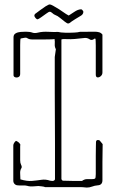

<svg xmlns="http://www.w3.org/2000/svg" viewBox="-20 -845 523 866"><path d="M371 1Q361 0 355 -0.5Q349 -1 344 -1H183Q181 -3 168 -4.5Q155 -6 153 -6Q150 -6 132 -4.5Q114 -3 102 -7Q95 -9 82 -8.5Q69 -8 61 -9Q52 -9 46 -15Q40 -21 40 -30V-189Q40 -191 40.5 -193Q41 -195 42 -197Q43 -200 47.5 -205.5Q52 -211 54 -209Q65 -204 70 -196Q72 -195 71.5 -191.5Q71 -188 71 -184V-122Q71 -110 75 -102Q81 -91 75 -84Q70 -75 71 -61Q72 -47 72 -36Q102 -27 124.5 -29Q147 -31 166.5 -34Q186 -37 206 -30Q209 -29 214 -29Q219 -28 223.5 -30.5Q228 -33 228 -37Q228 -59 228 -102Q228 -145 228 -199.5Q228 -254 227.5 -312.5Q227 -371 227 -425.5Q227 -480 227 -523Q227 -566 227 -588L232 -623Q226 -634 227 -646Q228 -658 226 -669Q223 -668 209 -667.5Q195 -667 178 -667Q161 -667 146 -667Q131 -667 126 -667Q119 -667 113 -668.5Q107 -670 101 -674Q98 -676 90 -674.5Q82 -673 77 -672Q72 -672 72 -667Q72 -665 71.5 -660.5Q71 -656 71 -641.5Q71 -627 71 -596.5Q71 -566 71 -512Q71 -501 63.5 -497.5Q56 -494 48.5 -496.5Q41 -499 41 -506Q41 -528 41 -560Q41 -592 41 -624Q41 -656 41 -677Q41 -689 50.5 -694.5Q60 -700 73 -701Q86 -702 96 -702Q115 -702 125.5 -698Q136 -694 152 -698Q172 -703 198.5 -701.5Q225 -700 242 -701Q253 -698 274 -697.5Q295 -697 314 -698Q333 -699 338 -701Q340 -702 351.5 -701.5Q363 -701 407 -702Q418 -702 427 -699.5Q436 -697 442 -689Q442 -689 442 -685V-518Q442 -508 434.5 -501.5Q427 -495 419.5 -496Q412 -497 412 -509Q412 -563 412 -594Q412 -625 412 -640Q412 -655 411.5 -660Q411 -665 411 -668Q410 -673 405 -670Q402 -667 397 -665.5Q392 -664 387 -666Q376 -674 364 -674Q309 -667 286 -668.5Q263 -670 257 -667Q257 -642 257 -597Q257 -552 257 -494Q257 -436 257 -374Q257 -312 257 -253Q257 -194 257 -146Q257 -98 257 -69Q257 -40 257 -38Q257 -36 259.5 -33Q262 -30 264 -30Q285 -29 307 -29Q329 -29 350 -29Q361 -37 372 -37Q383 -37 394 -37Q405 -37 408.5 -39.5Q412 -42 412 -60Q412 -71 412 -94Q412 -117 412 -142Q412 -167 412.5 -185.5Q413 -204 413 -206Q415 -217 429 -212L443 -195Q442 -155 442 -114Q442 -73 442 -32Q442 -10 420 -9Q407 -8 395.5 -3.5Q384 1 371 1ZM287 -739Q283 -739 272.5 -747Q262 -755 250.5 -764.5Q239 -774 230 -777Q222 -780 216 -786Q210 -792 204 -792Q200 -792 188.5 -783.5Q177 -775 165.5 -767Q154 -759 150 -758Q146 -757 140.5 -763.5Q135 -770 135 -774Q135 -781 142 -785Q149 -790 161.5 -799.5Q174 -809 186.5 -817Q199 -825 205 -825Q209 -825 221.5 -818Q234 -811 246 -803.5Q258 -796 260 -794Q268 -788 278.5 -781.5Q289 -775 290 -775Q297 -779 314.5 -791Q332 -803 346 -803Q349 -803 352.5 -798.5Q356 -794 356 -792Q356 -780 343 -773Q327 -763 319 -758.5Q311 -754 303 -748Q301 -747 296.5 -743Q292 -739 287 -739Z"/></svg>

Font: Sankofa Display
Style: Regular
Weight: 400
Designer: Batsirai Madzonga
Foundry: Batsirai Madzonga
Version: Version 1.000; ttfautohint (v1.8.4.7-5d5b)